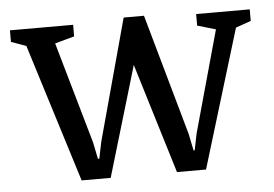

<svg xmlns="http://www.w3.org/2000/svg" viewBox="-44 -609 966 678"><g transform="rotate(-5 438.5 -270.0)"><path d="M168 -480 271 -120 283 -61H288L300 -120L417 -550H489L610 -120L622 -61H626L638 -120L738 -480L673 -499V-540H863V-499L809 -480L660 10H557L438 -380L322 10H219L66 -480L13 -499V-540H237V-499Z"/></g></svg>

Font: Domine
Style: Regular
Weight: 400
Designer: Pablo Impallari, Rodrigo Fuenzalida, Brenda Gallo
Foundry: Pablo Impallari, Rodrigo Fuenzalida, Brenda Gallo
Version: Version 2.000